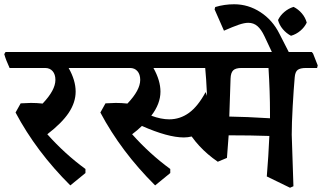

<svg xmlns="http://www.w3.org/2000/svg" viewBox="-43 -827 1511 901"><path d="M279 -508Q312 -450 312 -397Q312 -347 280 -298.5Q248 -250 179 -197Q262 -104 358 -34V-15L287 43Q127 -116 30 -299L54 -342Q88 -344 102 -344Q130 -344 157 -341Q217 -404 217 -452Q217 -478 204 -493Q191 -508 169 -508H2Q-16 -547 -23 -573L-17 -583H391L397 -576L420 -520L416 -508Z M623 -236Q600 -214 577 -197Q660 -104 756 -34V-15L685 43Q525 -116 428 -299L452 -342Q486 -344 500 -344Q528 -344 555 -341Q615 -404 615 -452Q615 -478 602 -493Q589 -508 567 -508H400Q382 -547 375 -573L381 -583H789L795 -576L818 -520L814 -508H677Q710 -449 710 -397Q710 -340 667 -284Q713 -267 751 -267Q802 -267 844 -297.5Q886 -328 922 -395L971 -252Q939 -220 898 -201Q857 -182 820 -182Q745 -182 623 -236Z M1445 -508H1393Q1366 -508 1354 -499Q1342 -490 1340 -464Q1335 -408 1330.5 -327.5Q1326 -247 1326 -195L1334 47L1318 54L1209 1Q1217 -95 1221 -189Q1136 -192 1030 -192L1022 -86L979 -68Q881 -135 827 -233L839 -266Q872 -275 930 -278Q930 -401 920 -508H798Q780 -545 773 -573L779 -583H1420L1426 -576L1448 -520ZM1217 -508H1090Q1063 -508 1051.5 -497Q1040 -486 1039 -459L1033 -280Q1110 -279 1224 -272V-297Q1224 -396 1217 -508Z M1268 -669 1334 -540H1253L1198 -657Q1183 -689 1165 -704.5Q1147 -720 1122 -720Q1104 -720 1077.5 -711Q1051 -702 1008 -683L964 -783L967 -794Q1010 -807 1056 -807Q1122 -807 1179 -770Q1236 -733 1268 -669ZM1396.4 -720.8Q1386 -699.1 1366.4 -682.6Q1346.9 -666.1 1322.6 -659.1Q1300.8 -670.4 1284.3 -690Q1267.8 -709.5 1261.7 -733Q1272.1 -754.7 1291.7 -771.2Q1311.3 -787.7 1334.7 -794.7Q1357.3 -783.4 1373.8 -763.8Q1390.3 -744.3 1396.4 -720.8Z"/></svg>

Font: Sahitya
Style: Bold
Weight: 700
Designer: Juan Pablo del Peral
Foundry: Juan Pablo del Peral (http://www.huertatipografica.com)
Version: Version 1.001;PS 001.000;hotconv 1.0.70;makeotf.lib2.5.58329